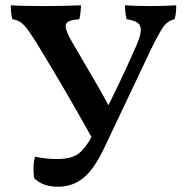

<svg xmlns="http://www.w3.org/2000/svg" viewBox="-20 -699 705 728"><path d="M642 -626Q615 -620 598.5 -596Q582 -572 553 -513L378 -144Q338 -58 296.5 -24.5Q255 9 200 9Q142 9 110 -23Q107 -37 107 -56Q107 -87 113 -105Q154 -96 194 -96Q247 -96 273.5 -113.5Q300 -131 327 -179Q235 -345 134 -511Q105 -559 89 -581.5Q73 -604 59 -614Q45 -624 27 -626Q21 -646 21 -679Q63 -676 154 -676Q218 -676 287 -679Q287 -656 281 -626Q253 -624 241 -618Q229 -612 229 -599Q229 -582 253 -540L297 -465Q362 -355 391 -300Q448 -414 497 -526Q514 -565 514 -585Q514 -603 501.5 -612.5Q489 -622 460 -626Q454 -650 454 -679Q495 -676 547 -676Q608 -676 648 -679Q649 -651 642 -626Z"/></svg>

Font: Vollkorn SC SemiBold
Style: Regular
Weight: 600
Designer: Friedrich Althausen
Foundry: Friedrich Althausen
Version: Version 4.015